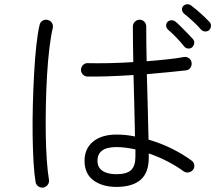

<svg xmlns="http://www.w3.org/2000/svg" viewBox="-20 -865 1040 906"><path d="M529 17Q463 17 421 -14Q379 -45 379 -106Q379 -164 419.5 -197Q460 -230 530 -230Q574 -230 617 -221Q616 -280 614 -356Q612 -432 610 -511Q549 -507 492 -505Q435 -503 393 -504Q380 -504 371 -513.5Q362 -523 362 -536Q363 -550 372.5 -559Q382 -568 395 -567Q436 -566 492.5 -567Q549 -568 609 -572Q608 -617 607.5 -660Q607 -703 607 -740Q607 -753 616.5 -762.5Q626 -772 639 -772Q652 -772 661 -762.5Q670 -753 670 -740Q670 -702 670.5 -660.5Q671 -619 672 -576Q724 -580 770 -585Q816 -590 848 -596Q861 -598 871.5 -590.5Q882 -583 884 -570Q886 -557 879 -546Q872 -535 858 -533Q825 -529 776.5 -524.5Q728 -520 673 -515Q675 -428 677.5 -346.5Q680 -265 681 -206Q740 -189 792 -163Q844 -137 883 -108Q894 -101 896.5 -88Q899 -75 891 -64Q883 -54 870 -51.5Q857 -49 846 -57Q815 -80 772 -102.5Q729 -125 682 -141V-125Q683 -51 644 -17Q605 17 529 17ZM185 20Q172 22 161 14.5Q150 7 148 -6Q142 -40 138.5 -96.5Q135 -153 134 -224Q133 -295 135 -371Q137 -447 141 -519Q145 -591 151.5 -651Q158 -711 167 -748Q170 -761 181 -767.5Q192 -774 205 -771Q218 -768 225 -757Q232 -746 229 -733Q220 -695 213 -637Q206 -579 202 -510.5Q198 -442 196.5 -370Q195 -298 196 -230.5Q197 -163 201 -107.5Q205 -52 211 -17Q213 -4 205.5 6.5Q198 17 185 20ZM529 -43Q578 -43 598.5 -62.5Q619 -82 619 -125V-160Q596 -165 573.5 -168Q551 -171 529 -171Q440 -171 440 -106Q440 -75 463.5 -59Q487 -43 529 -43ZM887 -642Q879 -635 867.5 -636Q856 -637 849 -646Q836 -663 813 -687Q790 -711 773 -725Q765 -732 764 -742.5Q763 -753 770 -761Q778 -769 788.5 -769.5Q799 -770 808 -763Q819 -754 834 -739Q849 -724 864.5 -708Q880 -692 890 -681Q898 -672 896.5 -661Q895 -650 887 -642ZM967 -723Q959 -716 948 -716.5Q937 -717 929 -725Q915 -742 890.5 -764.5Q866 -787 849 -800Q841 -807 839 -817Q837 -827 844 -836Q852 -844 862.5 -845Q873 -846 882 -839Q893 -831 909.5 -817Q926 -803 942 -788Q958 -773 968 -762Q976 -754 975.5 -742.5Q975 -731 967 -723Z"/></svg>

Font: Zen Maru Gothic
Style: Regular
Weight: 400
Designer: Yoshimichi Ohira
Foundry: Positype
Version: Version 1.002